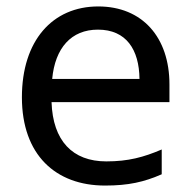

<svg xmlns="http://www.w3.org/2000/svg" viewBox="-20 -566 591 596"><path d="M306 10C379 10 427 -1 482 -25V-102C426 -78 378 -65 310 -65C205 -65 144 -129 140 -249H506V-304C506 -450 422 -546 285 -546C143 -546 48 -440 48 -264C48 -85 153 10 306 10ZM142 -321C151 -417 201 -474 284 -474C372 -474 412 -412 413 -321Z"/></svg>

Font: Noto Sans Math
Style: Regular
Weight: 400
Designer: Monotype Design Team, Delve Withrington, Jeff Kellem
Foundry: Monotype Imaging Inc., Delve Fonts LLC
Version: Version 3.000